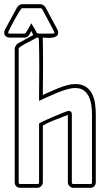

<svg xmlns="http://www.w3.org/2000/svg" viewBox="-49 -894 524 914"><path d="M225 -752 224 -753Q228 -748 228 -739Q228 -726 219 -721Q210 -716 198 -714.5Q186 -713 173.5 -714Q161 -715 154 -715Q155 -713 155 -694Q155 -675 155.5 -646.5Q156 -618 156 -585Q156 -552 155.5 -522.5Q155 -493 155 -470.5Q155 -448 155 -442Q171 -449 190.5 -458Q210 -467 230.5 -475Q251 -483 271.5 -488.5Q292 -494 309 -494Q340 -494 359.5 -481Q379 -468 389.5 -447Q400 -426 403.5 -400.5Q407 -375 407 -350V-26Q407 -15 400 -7.5Q393 0 382 0H300Q290 0 282 -8Q274 -16 274 -26V-347Q245 -335 213.5 -323.5Q182 -312 155 -296V-26Q155 -16 147 -8Q139 0 129 0H46Q35 0 28 -7.5Q21 -15 21 -26V-663Q21 -668 25 -674Q29 -680 32 -685L109 -727V-728L100 -747Q96 -737 88.5 -726Q81 -715 68 -715H-3Q-14 -715 -21.5 -721.5Q-29 -728 -29 -739Q-29 -748 -25 -753L-26 -752L33 -860Q36 -865 43 -869.5Q50 -874 56 -874H144Q150 -874 157 -869.5Q164 -865 167 -860ZM134 -715H132H127Q123 -713 109 -705.5Q95 -698 79.5 -690Q64 -682 52 -674Q40 -666 40 -663V-26Q40 -18 46 -18H129Q137 -18 137 -26V-306Q140 -309 160.5 -318.5Q181 -328 205.5 -338.5Q230 -349 251.5 -357.5Q273 -366 277 -366Q293 -366 293 -350V-26Q293 -18 300 -18H382Q389 -18 389 -26V-350Q389 -370 386 -392Q383 -414 374.5 -432.5Q366 -451 350.5 -463Q335 -475 309 -475Q292 -475 269 -468.5Q246 -462 222 -452Q198 -442 175.5 -431.5Q153 -421 137 -414Q137 -421 137 -445.5Q137 -470 137.5 -503Q138 -536 138 -572.5Q138 -609 137.5 -640.5Q137 -672 136.5 -692.5Q136 -713 134 -715ZM151 -852Q149 -853 147.5 -854Q146 -855 144 -855H56Q53 -855 42 -837.5Q31 -820 19.5 -799Q8 -778 -1 -760Q-10 -742 -10 -740Q-10 -734 -3 -734H68Q71 -734 75.5 -740.5Q80 -747 85 -755.5Q90 -764 94 -772Q98 -780 100 -783Q107 -772 114.5 -759.5Q122 -747 127 -735Q131 -736 133.5 -735Q136 -734 139 -734H202Q210 -734 210 -740Q210 -741 201.5 -757.5Q193 -774 182.5 -793.5Q172 -813 162.5 -830.5Q153 -848 151 -852Z"/></svg>

Font: RonaldsonGothicLicht
Style: Regular
Weight: 400
Designer: Mr. Robertson for MacKellar, Smiths & Jordan Co. Philadelphia
Foundry: CAT-Fonts Peter Wiegel
Version: 1.000